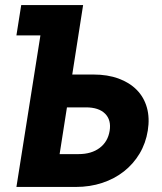

<svg xmlns="http://www.w3.org/2000/svg" viewBox="-20 -740 640 760"><path d="M45 -600 64 -720H309L266 -445H350Q406 -445 449.5 -429Q493 -413 521.5 -384Q550 -355 561.5 -314Q573 -273 565 -223Q557 -173 532.5 -132Q508 -91 470.5 -61.5Q433 -32 384.5 -16Q336 0 280 0H45L140 -600ZM291 -130Q342 -130 374.5 -154.5Q407 -179 414 -222Q421 -265 396 -290Q371 -315 320 -315H245L216 -130Z"/></svg>

Font: JetBrains Mono ExtraBold
Style: Italic
Weight: 800
Designer: Philipp Nurullin, Konstantin Bulenkov
Foundry: JetBrains
Version: Version 1.000; ttfautohint (v1.8.3)